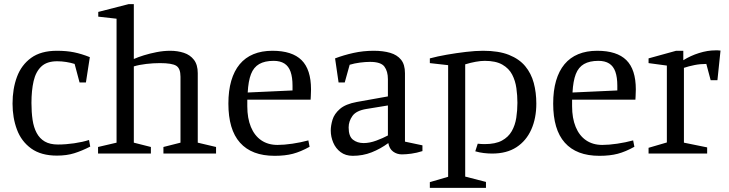

<svg xmlns="http://www.w3.org/2000/svg" viewBox="-20 -747 3546 934"><path d="M257 10Q180 10 132 -24.5Q84 -59 62.5 -116.5Q41 -174 41 -243Q41 -315 62.5 -373Q84 -431 131.5 -465.5Q179 -500 257 -500Q304 -500 340.5 -492.5Q377 -485 417 -469L398 -346H367L343 -436Q324 -442 302 -445.5Q280 -449 258 -449Q208 -449 181 -423.5Q154 -398 143.5 -352.5Q133 -307 133 -246Q133 -201 138.5 -164Q144 -127 158.5 -100Q173 -73 198 -58.5Q223 -44 262 -44Q300 -44 341 -50Q382 -56 413 -66L419 -34Q378 -13 341 -1.5Q304 10 257 10Z M457 0V-32L547 -53V-656L458 -666V-689L606 -727H631V-460Q651 -469 680 -478Q709 -487 742.5 -493.5Q776 -500 808 -500Q844 -500 874.5 -490Q905 -480 923.5 -456Q942 -432 942 -391V-53L1031 -32V0H775V-32L858 -53V-374Q858 -414 837.5 -427Q817 -440 758 -440Q726 -440 691.5 -436Q657 -432 631 -424V-53L714 -32V0Z M1316 11Q1260 11 1218 -5Q1176 -21 1147.5 -53Q1119 -85 1105 -132.5Q1091 -180 1091 -243Q1091 -306 1105 -354Q1119 -402 1146 -434.5Q1173 -467 1213 -483.5Q1253 -500 1305 -500Q1401 -500 1447 -454.5Q1493 -409 1493 -312Q1493 -304 1492.5 -296Q1492 -288 1492 -280Q1492 -272 1491 -262H1183V-230Q1183 -172 1200.5 -129.5Q1218 -87 1251 -64.5Q1284 -42 1330 -42Q1362 -42 1402.5 -48Q1443 -54 1480 -64L1486 -33Q1443 -9 1405 1Q1367 11 1316 11ZM1185 -297 1403 -307V-330Q1403 -371 1393.5 -398Q1384 -425 1363.5 -438Q1343 -451 1311 -451Q1268 -451 1241 -435.5Q1214 -420 1201 -386.5Q1188 -353 1185 -297Z M1696 11Q1661 11 1637 -7Q1613 -25 1601 -53.5Q1589 -82 1589 -112Q1589 -136 1597.5 -164.5Q1606 -193 1633.5 -217Q1661 -241 1716 -251L1867 -278V-362Q1867 -400 1850 -423Q1833 -446 1780 -446Q1758 -446 1731 -442.5Q1704 -439 1681 -432L1657 -346H1627L1610 -463Q1652 -479 1699.5 -489.5Q1747 -500 1798 -500Q1844 -500 1878 -490Q1912 -480 1931 -456.5Q1950 -433 1950 -391V-58L2035 -40V-12Q2007 -3 1981 0.5Q1955 4 1935 4Q1911 4 1892.5 -9.5Q1874 -23 1869 -51Q1831 -23 1788 -6Q1745 11 1696 11ZM1749 -51Q1778 -51 1810.5 -63Q1843 -75 1867 -88V-234L1763 -217Q1713 -209 1694.5 -183Q1676 -157 1676 -127Q1676 -84 1697 -67.5Q1718 -51 1749 -51Z M2071 167V139L2160 113V-430L2071 -440V-463Q2108 -473 2154 -481Q2200 -489 2246.5 -494.5Q2293 -500 2330 -500Q2406 -500 2456 -480Q2506 -460 2535 -425Q2564 -390 2576.5 -343.5Q2589 -297 2589 -243Q2589 -172 2564.5 -117Q2540 -62 2492.5 -31Q2445 0 2374 0Q2355 0 2333.5 -2.5Q2312 -5 2292 -11L2304 -48Q2311 -47 2321 -46.5Q2331 -46 2338 -46Q2390 -46 2421.5 -63Q2453 -80 2469.5 -109Q2486 -138 2491.5 -174Q2497 -210 2497 -247Q2497 -282 2492 -318Q2487 -354 2471.5 -384Q2456 -414 2424 -432.5Q2392 -451 2338 -451Q2319 -451 2294 -446.5Q2269 -442 2243 -434V112L2344 138V167Z M2896 11Q2840 11 2798 -5Q2756 -21 2727.5 -53Q2699 -85 2685 -132.5Q2671 -180 2671 -243Q2671 -306 2685 -354Q2699 -402 2726 -434.5Q2753 -467 2793 -483.5Q2833 -500 2885 -500Q2981 -500 3027 -454.5Q3073 -409 3073 -312Q3073 -304 3072.5 -296Q3072 -288 3072 -280Q3072 -272 3071 -262H2763V-230Q2763 -172 2780.5 -129.5Q2798 -87 2831 -64.5Q2864 -42 2910 -42Q2942 -42 2982.5 -48Q3023 -54 3060 -64L3066 -33Q3023 -9 2985 1Q2947 11 2896 11ZM2765 -297 2983 -307V-330Q2983 -371 2973.5 -398Q2964 -425 2943.5 -438Q2923 -451 2891 -451Q2848 -451 2821 -435.5Q2794 -420 2781 -386.5Q2768 -353 2765 -297Z M3135 0V-28L3224 -54V-428L3135 -440V-463L3269 -500H3304V-454Q3339 -476 3380.5 -489Q3422 -502 3459 -502Q3467 -502 3472.5 -502Q3478 -502 3485 -501L3470 -357H3437L3416 -436Q3386 -436 3358.5 -430.5Q3331 -425 3307 -417V-53L3420 -30V0Z"/></svg>

Font: Manuale
Style: Regular
Weight: 400
Designer: Eduardo Tunni / Pablo Cosgaya
Foundry: Eduardo Tunni / Pablo Cosgaya
Version: Version 1.002